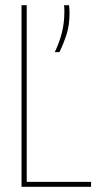

<svg xmlns="http://www.w3.org/2000/svg" viewBox="-20 -720 380 740"><path d="M63 0V-700H83V-19H331V0ZM191 -519Q209 -556 218.5 -594Q228 -632 228 -672Q228 -679 228 -686Q228 -693 227 -700H246Q247 -693 247.5 -685.5Q248 -678 248 -670Q248 -624 237 -589Q226 -554 209 -519Z"/></svg>

Font: Georama SemiCondensed Thin
Style: Regular
Weight: 100
Width: 4
Designer: Jean-Baptiste Levee
Foundry: Production Type
Version: Version 1.000